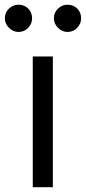

<svg xmlns="http://www.w3.org/2000/svg" viewBox="-60 -781 358 801"><path d="M76.7 0V-545.5H160.5V0ZM17 -647.7Q-5.3 -647.7 -22.5 -665Q-39.8 -682.2 -39.8 -704.5Q-39.8 -729 -22.5 -745.2Q-5.3 -761.4 17 -761.4Q41.5 -761.4 57.7 -745.2Q73.9 -729 73.9 -704.5Q73.9 -682.2 57.7 -665Q41.5 -647.7 17 -647.7ZM221.6 -647.7Q199.2 -647.7 182 -665Q164.8 -682.2 164.8 -704.5Q164.8 -729 182 -745.2Q199.2 -761.4 221.6 -761.4Q246.1 -761.4 262.3 -745.2Q278.4 -729 278.4 -704.5Q278.4 -682.2 262.3 -665Q246.1 -647.7 221.6 -647.7Z"/></svg>

Font: Inter UI
Style: Regular
Weight: 400
Designer: Rasmus Andersson
Foundry: rsms
Version: 3.2;8d6f07862